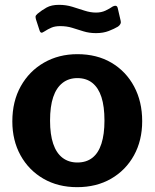

<svg xmlns="http://www.w3.org/2000/svg" viewBox="-20 -764 639 794"><path d="M299 10Q220 10 159.5 -25Q99 -60 65 -121.5Q31 -183 31 -262Q31 -345 66 -407.5Q101 -470 162 -505Q223 -540 300 -540Q381 -540 441 -504.5Q501 -469 534.5 -406.5Q568 -344 568 -263Q568 -183 534 -121.5Q500 -60 439.5 -25Q379 10 299 10ZM300 -92Q337 -92 362 -111.5Q387 -131 399.5 -170Q412 -209 412 -265Q412 -324 399.5 -362.5Q387 -401 362 -421Q337 -441 300 -441Q264 -441 238.5 -421Q213 -401 200 -362.5Q187 -324 187 -265Q187 -208 200 -169.5Q213 -131 238.5 -111.5Q264 -92 300 -92ZM468 -654Q453 -645 430 -636Q407 -627 377 -627Q349 -627 325 -634.5Q301 -642 278.5 -649Q256 -656 229 -656Q208 -656 193.5 -650Q179 -644 162 -633Q155 -628 150.5 -629Q146 -630 143 -640L129 -683Q127 -690 127 -695Q127 -700 135 -707Q153 -722 173 -733Q193 -744 224 -744Q253 -744 279 -736Q305 -728 329.5 -720Q354 -712 377 -712Q399 -712 416 -720Q433 -728 446 -737Q453 -741 459 -740Q465 -739 467 -730L479 -678Q483 -665 468 -654Z"/></svg>

Font: Libre Franklin Thin
Style: Bold
Weight: 700
Version: Version 3.000